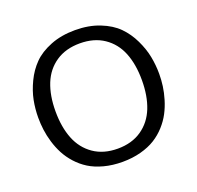

<svg xmlns="http://www.w3.org/2000/svg" viewBox="-134 -909 1095 1065"><g transform="rotate(-20 414.0 -376.5)"><path d="M57.1 -377.9Q57.1 -429.7 66.9 -479.7Q76.7 -529.8 102.1 -582.8Q127.4 -635.7 166.3 -675Q205.1 -714.4 269 -739.7Q333 -765.1 414.1 -765.1Q495.1 -765.1 559.1 -739.7Q623 -714.4 661.9 -675Q700.7 -635.7 726.1 -582.8Q751.5 -529.8 761.2 -479.7Q771 -429.7 771 -377.9Q771 -341.8 766.1 -305.9Q761.2 -270 749.5 -231Q737.8 -191.9 719.7 -157.5Q701.7 -123 673.1 -91.3Q644.5 -59.6 608.4 -37.1Q572.3 -14.6 522.5 -1.2Q472.7 12.2 414.1 12.2Q355 12.2 304.9 -1.2Q254.9 -14.6 219 -37.1Q183.1 -59.6 154.5 -91.3Q126 -123 107.9 -157.5Q89.8 -191.9 78.1 -231Q66.4 -270 61.8 -305.9Q57.1 -341.8 57.1 -377.9ZM555.7 -647.7Q497.6 -687 414.1 -687Q330.6 -687 272.5 -647.7Q214.4 -608.4 186.8 -539.8Q159.2 -471.2 159.2 -377.9Q159.2 -284.7 186.8 -215.3Q214.4 -146 272.5 -106Q330.6 -65.9 414.1 -65.9Q497.6 -65.9 555.7 -106Q613.8 -146 641.4 -215.3Q668.9 -284.7 668.9 -377.9Q668.9 -471.2 641.4 -539.8Q613.8 -608.4 555.7 -647.7Z"/></g></svg>

Font: Standard
Style: Regular
Weight: 400
Designer: Bryce Wilner
Version: Version 2.000;PS 2.0;hotconv 16.6.51;makeotf.lib2.5.65220 DE